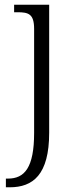

<svg xmlns="http://www.w3.org/2000/svg" viewBox="-20 -556 333 816"><path d="M5 240H21C120 240 189 187 189 8V-536H40V-504H54C101 -504 125 -497 125 -433V9C125 157 84 203 14 203H5Z"/></svg>

Font: Noto Serif Bengali Light
Style: Regular
Weight: 300
Designer: Juan Bruce, Universal Thirst, Indian Type Foundry and the Monotype Design Team.
Foundry: Monotype Imaging Inc.
Version: Version 2.003